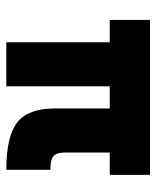

<svg xmlns="http://www.w3.org/2000/svg" viewBox="38 -544 505 622"><g transform="rotate(90 291.0 -232.5)"><path d="M44.1 -335V-465.5H545.9V-335H473.6V-189.5Q473.6 -162.7 485.5 -152.7Q497.3 -142.7 529.5 -142.7V0Q420.9 0 375.9 -35.5Q330.9 -70.9 330.9 -155.9V-335H259.1V0H116.4V-335Z"/></g></svg>

Font: Spartan MB Black
Style: Regular
Weight: 900
Designer: Matt Bailey, Mirko Velimirovic
Foundry: Matt Bailey
Version: Version 1.005